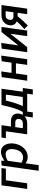

<svg xmlns="http://www.w3.org/2000/svg" viewBox="1520 -2090 802 3882"><g transform="rotate(-90 1921.0 -149.0)"><path d="M156 0 217 -431H452L464 -520H115L42 0Z M523 232 561 -34Q616 10 688 10Q767 10 830 -36Q893 -82 929 -161Q963 -239 963 -314Q963 -413 917.5 -471.5Q872 -530 789 -530Q704 -530 612 -460V-526L515 -516L409 232ZM679 -84Q631 -84 572 -115L611 -394Q682 -436 743 -436Q795 -436 821.5 -403Q848 -370 848 -310Q848 -248 825 -195Q806 -143 768 -113.5Q730 -84 679 -84Z M1365 0Q1444 0 1499 -43.5Q1554 -87 1564 -164Q1566 -186 1566 -194Q1566 -257 1524.5 -293Q1483 -329 1411 -329H1304L1331 -520H1081L1069 -431H1207L1146 0ZM1368 -88H1270L1292 -241H1390Q1419 -241 1438 -226Q1457 -211 1457 -183Q1457 -137 1432.5 -112.5Q1408 -88 1368 -88Z M2054 113 2083 -89H2008L2068 -520H1739Q1720 -430 1702 -365Q1668 -232 1633 -156Q1612 -112 1599 -89H1516L1487 113H1590L1606 0H1967L1951 113ZM1901 -89H1716Q1774 -205 1829 -431H1949Z M2664 0 2738 -526 2623 -516 2595 -317H2389L2418 -526L2303 -516L2230 0H2344L2376 -228H2582L2550 0Z M3244 0 3317 -520H3215L2944 -180L2993 -526L2879 -516L2806 0H2908L3179 -340L3131 0Z M3346 12Q3443 -78 3533 -194H3602L3575 0H3687L3760 -520H3552Q3463 -520 3406.5 -465.5Q3350 -411 3350 -332Q3350 -244 3430 -212Q3377 -149 3275 -57ZM3614 -278H3527Q3460 -278 3460 -341Q3463 -390 3490 -415Q3512 -436 3549 -436H3636Z"/></g></svg>

Font: Brisa Sans Medium
Style: Italic
Weight: 600
Italic angle: -8°
Designer: Dalton Maag Ltd
Foundry: Dalton Maag Ltd
Version: Version 1.101;July 10, 2019;FontCreator 11.5.0.2425 64-bit